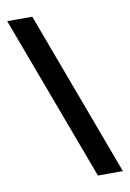

<svg xmlns="http://www.w3.org/2000/svg" viewBox="-82 -766 554 817"><g transform="rotate(-10 195.0 -357.0)"><path d="M116.2 -713.9 381.8 0H273.9L7.8 -713.9Z"/></g></svg>

Font: Open Sans Semibold
Style: Regular
Weight: 600
Foundry: Ascender Corporation
Version: Version 1.10